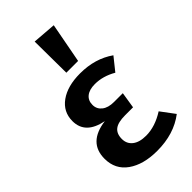

<svg xmlns="http://www.w3.org/2000/svg" viewBox="-256 -895 981 981"><g transform="rotate(-45 235.0 -404.0)"><path d="M210 -823 338 -813 297 -596H212ZM259 -544Q367 -544 445 -489L389 -419Q332 -452 274 -452Q234 -452 212 -434.5Q190 -417 190 -385Q190 -355 213.5 -336.5Q237 -318 278 -318H342L328 -230H271Q219 -230 196 -212Q173 -194 173 -156Q173 -121 199 -100.5Q225 -80 273 -80Q338 -80 406 -123L462 -48Q380 15 258 15Q159 15 99 -27.5Q39 -70 39 -147Q39 -264 176 -282Q59 -305 59 -399Q59 -466 113.5 -505Q168 -544 259 -544Z"/></g></svg>

Font: FiraGO Medium
Style: Regular
Weight: 500
Designer: bBox Type
Foundry: bBox Type GmbH
Version: Version 1.001;PS 001.001;hotconv 1.0.88;makeotf.lib2.5.64775